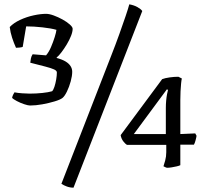

<svg xmlns="http://www.w3.org/2000/svg" viewBox="-20 -774 950 888"><path d="M119 -286Q110 -286 92 -292Q74 -298 58 -306.5Q42 -315 36 -321Q37 -328 40.5 -335.5Q44 -343 47 -347Q61 -344 82.5 -342.5Q104 -341 117 -341Q147 -341 175.5 -344Q204 -347 221 -352Q227 -358 232 -373.5Q237 -389 240 -407Q243 -425 243 -439Q243 -447 230 -453Q217 -459 190 -466Q163 -473 120 -484Q121 -494 123 -504Q125 -514 131 -523L193 -518Q206 -533 216 -556.5Q226 -580 233 -602.5Q240 -625 241 -636Q217 -643 176.5 -647.5Q136 -652 101 -652L85 -557Q80 -555 69.5 -554Q59 -553 54 -553Q44 -575 36 -599.5Q28 -624 25 -649Q43 -668 73 -682Q103 -696 135.5 -703Q168 -710 193 -710Q208 -710 228.5 -702.5Q249 -695 269 -684Q289 -673 302.5 -661Q316 -649 316 -641Q316 -627 308.5 -608Q301 -589 289 -569Q277 -549 264.5 -532.5Q252 -516 242 -508V-506Q268 -499 283.5 -489.5Q299 -480 306.5 -468Q314 -456 314 -442Q314 -423 307 -397.5Q300 -372 289.5 -350.5Q279 -329 269 -321Q259 -313 232.5 -305Q206 -297 175.5 -291.5Q145 -286 119 -286ZM320 94Q304 94 289 88.5Q274 83 264 76L493 -513Q515 -569 532 -616.5Q549 -664 561 -699.5Q573 -735 578 -754Q600 -750 616 -741Q632 -732 638 -723ZM752 2Q750 2 745 -0.5Q740 -3 736 -5Q739 -13 744 -31.5Q749 -50 749 -70V-104H567Q560 -108 550.5 -120Q541 -132 538 -149L730 -408Q743 -413 764.5 -416Q786 -419 805 -419L821 -411Q819 -403 817.5 -387Q816 -371 815 -352Q814 -333 814 -312V-154L883 -157L889 -146Q888 -138 884.5 -125Q881 -112 877 -105H814V-10Q808 -7 797 -4.5Q786 -2 774 0Q762 2 752 2ZM599 -154H747V-275Q747 -292 748.5 -308.5Q750 -325 752.5 -338Q755 -351 757 -358L752 -361Z"/></svg>

Font: Texturina Medium 12pt Light
Style: Regular
Weight: 300
Version: Version 1.002